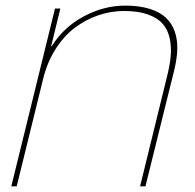

<svg xmlns="http://www.w3.org/2000/svg" viewBox="-20 -660 689 680"><path d="M597.2 -412.1 495.1 0H476.1L571.8 -390.1Q582 -430.2 584.7 -463.1Q587.4 -496.1 580.6 -526.1Q573.7 -556.2 555.4 -576.7Q537.1 -597.2 502.9 -609.1Q468.8 -621.1 419.9 -621.1Q372.6 -621.1 327.6 -605.7Q282.7 -590.3 244.1 -561Q205.6 -531.7 176.3 -485.4Q147 -439 132.8 -380.9L39.1 0H20L174.8 -629.9H193.8L161.1 -496.1H163.1Q204.6 -563 275.9 -601.6Q347.2 -640.1 423.8 -640.1Q473.6 -640.1 510 -628.7Q546.4 -617.2 567.6 -597.2Q588.9 -577.1 598.9 -548.3Q608.9 -519.5 607.9 -485.8Q606.9 -452.1 597.2 -412.1Z"/></svg>

Font: Sinkin Sans 100 Thin Italic
Style: Regular
Weight: 100
Italic angle: -112°
Designer: Keith Bates
Foundry: K-Type
Version: Sinkin Sans (version 1.0)  by Keith Bates   •   © 2014   www